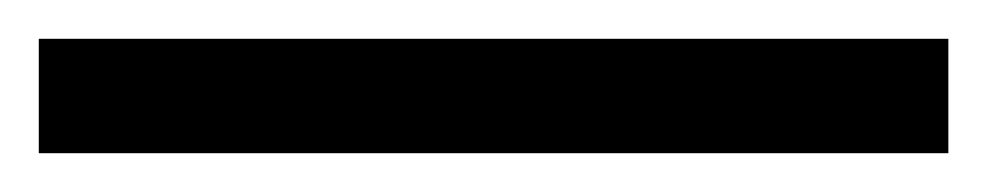

<svg xmlns="http://www.w3.org/2000/svg" viewBox="-25 -839 509 99"><path d="M-5 -760V-819H464V-760Z"/></svg>

Font: Noto Serif NP Hmong
Style: Regular
Weight: 400
Designer: Dalton Maag Ltd
Foundry: Dalton Maag Ltd
Version: Version 1.001